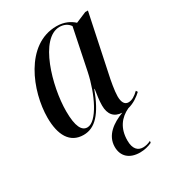

<svg xmlns="http://www.w3.org/2000/svg" viewBox="-188 -651 894 990"><g transform="rotate(-30 259.5 -156.0)"><path d="M146 10C215 10 265 -44 311 -168H313C308 -133 303 -105 303 -74C303 -21 328 8 375 10C312 34 253 74 253 144C253 200 290 234 353 234C378 234 403 228 424 218L426 207C410 215 394 219 379 219C348 219 326 198 326 148C326 74 362 30 413 6C449 -3 478 -24 498 -43L492 -53C470 -32 451 -20 430 -20C408 -20 396 -39 396 -75C396 -106 407 -167 414 -197L485 -535H469L405 -508C383 -528 351 -546 303 -546C118 -546 28 -316 28 -160C28 -58 64 10 146 10ZM182 -14C149 -14 128 -49 128 -141C128 -289 198 -535 315 -535C339 -535 362 -526 376 -505L326 -262C301 -142 239 -14 182 -14Z"/></g></svg>

Font: Noto Serif Display Condensed Medium
Style: Italic
Weight: 500
Width: 3
Italic angle: -12°
Designer: Monotype Design Team
Foundry: Monotype Imaging Inc.
Version: Version 2.009